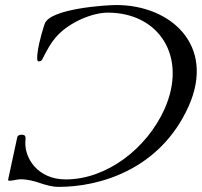

<svg xmlns="http://www.w3.org/2000/svg" viewBox="-20 -729 803 764"><path d="M214.8 14.6C372.1 14.6 616.7 -51.3 731 -307.1C837.9 -547.9 660.6 -709 442.4 -709C402.3 -709 177.7 -694.8 157.7 -633.8C153.3 -621.1 134.8 -562.5 129.9 -522.5C127 -501 127 -484.9 132.8 -484.9C141.1 -484.9 144.5 -485.8 148.4 -493.2C165 -525.9 182.1 -560.1 210.4 -589.8C260.7 -642.1 348.1 -678.7 409.2 -678.7C613.3 -678.7 727.1 -502.9 634.8 -295.4C564.9 -139.2 405.8 -15.1 241.7 -15.1C130.4 -15.1 75.7 -99.6 81.1 -168.9C82 -182.6 84 -192.9 65.9 -192.9C57.1 -192.9 49.3 -189.5 48.3 -181.2L12.2 -13.7C12.7 -11.2 13.2 -9.8 17.6 -9.8C30.3 -9.8 45.9 -15.1 61 -15.6C123.5 -15.6 156.2 14.6 214.8 14.6Z"/></svg>

Font: Cardo
Style: Italic
Weight: 400
Designer: David J. Perry
Foundry: David J. Perry
Version: Version 0.99